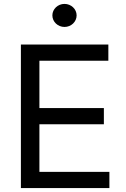

<svg xmlns="http://www.w3.org/2000/svg" viewBox="-20 -953 639 973"><path d="M85.9 0H534.4V-82H179.7V-323.2H506.4V-405.5H179.7V-645.2H529.1V-727.3H85.9ZM245.4 -875C245.4 -842.7 273.1 -816.4 306.8 -816.4C340.6 -816.4 368.3 -842.7 368.3 -875C368.3 -907 340.6 -933.2 306.8 -933.2C273.1 -933.2 245.4 -907 245.4 -875Z"/></svg>

Font: GiG Sans Text
Style: Regular
Weight: 400
Designer: Andreas Faust
Version: Version 1.100;FEAKit 1.0